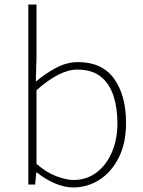

<svg xmlns="http://www.w3.org/2000/svg" viewBox="-20 -814 633 847"><path d="M302 13Q265 13 222.5 -5Q180 -23 143 -53H140L135 0H105V-794H141V-560L138 -454Q179 -489 227 -514.5Q275 -540 324 -540Q431 -540 483.5 -466.5Q536 -393 536 -271Q536 -182 503.5 -118Q471 -54 418 -20.5Q365 13 302 13ZM305 -20Q361 -20 404.5 -52Q448 -84 473 -141Q498 -198 498 -271Q498 -338 480.5 -391.5Q463 -445 424.5 -476Q386 -507 321 -507Q281 -507 235.5 -483.5Q190 -460 141 -416V-91Q186 -52 230 -36Q274 -20 305 -20Z"/></svg>

Font: Source Han Sans SC ExtraLight
Style: Regular
Weight: 250
Designer: Ryoko NISHIZUKA 西塚涼子 (kana, bopomofo & ideographs); Paul D. Hunt (Latin, Greek & Cyrillic); Sandoll Communications 산돌커뮤니
Foundry: Adobe
Version: Version 2.004;hotconv 1.0.118;makeotfexe 2.5.65603